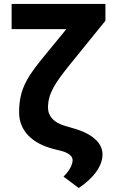

<svg xmlns="http://www.w3.org/2000/svg" viewBox="-20 -747 593 958"><path d="M38 -727.3V-601.6H311.1L210.9 -479.4C123.9 -373.9 75.3 -311.1 75.3 -186.8C75.3 -96.2 137.8 -30.9 250.7 -2.8L287.3 6.4C323.2 16 343 33 342.3 53.3C341.6 74.6 327.8 103.7 296.9 134.2L372.9 191.1C449.2 139.9 491.5 80.3 491.5 23.1C491.5 -34.1 440 -80.6 344.5 -107.2L305.4 -118.6C250 -134.2 219.5 -166.5 219.5 -210.2C219.5 -281.2 257.1 -335.2 323.5 -418.3L506 -643.5V-727.3Z"/></svg>

Font: Karasuma Gothic
Style: Bold
Weight: 700
Designer: Rasmus Andersson / Ryoko Nishizuka
Foundry: Genbu
Version: Version 1.00